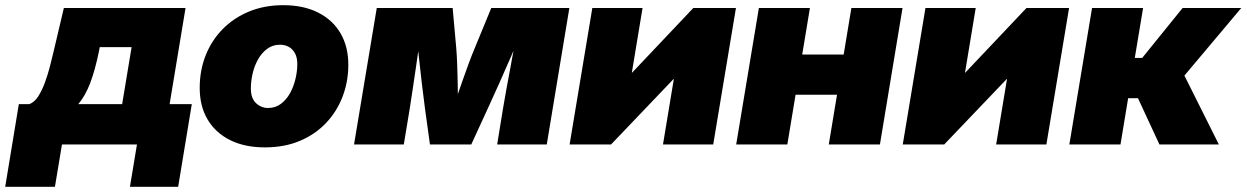

<svg xmlns="http://www.w3.org/2000/svg" viewBox="-78 -553 4772 735"><path d="M-58.1 162.1 -5.9 -154.3H34.2Q53.7 -161.6 68.1 -183.8Q82.5 -206.1 93.8 -236.6Q105 -267.1 113.3 -299.3Q121.6 -331.5 127.9 -358.9L166.5 -522.5H632.3L571.3 -154.3H656.2L604 162.1H419.4L446.3 0H159.2L132.3 162.1ZM221.7 -154.3H389.6L425.8 -372.6H303.7L301.3 -358.9Q286.1 -284.2 267.3 -235.1Q248.5 -186 221.7 -154.3Z M936 11.2Q858.9 11.2 803 -16.6Q747.1 -44.4 716.8 -95.5Q686.5 -146.5 686.5 -216.3Q686.5 -284.2 709.7 -342Q732.9 -399.9 775.4 -442.6Q817.9 -485.4 876.5 -509.3Q935.1 -533.2 1006.3 -533.2Q1083.5 -533.2 1139.4 -505.1Q1195.3 -477.1 1225.3 -426Q1255.4 -375 1255.4 -305.2Q1255.4 -240.7 1233.6 -183.6Q1211.9 -126.5 1170.4 -82.5Q1128.9 -38.6 1069.8 -13.7Q1010.7 11.2 936 11.2ZM948.2 -139.6Q976.6 -139.6 997.8 -155.8Q1019 -171.9 1032.7 -197Q1046.4 -222.2 1053.2 -251.5Q1060.1 -280.8 1060.1 -308.1Q1060.1 -333 1051 -349.4Q1042 -365.7 1027.1 -373.8Q1012.2 -381.8 994.1 -381.8Q965.8 -381.8 944.6 -366Q923.3 -350.1 909.4 -325Q895.5 -299.8 888.9 -270.5Q882.3 -241.2 882.3 -214.4Q882.3 -176.8 902.1 -158.2Q921.9 -139.6 948.2 -139.6Z M1277.3 0 1364.3 -522.5H1654.8L1668.5 -369.6Q1670.9 -341.8 1672.1 -307.6Q1673.3 -273.4 1674.1 -237.5Q1674.8 -201.7 1675 -168.5Q1675.3 -135.3 1676.3 -109.9H1645Q1654.8 -135.3 1666.3 -168.5Q1677.7 -201.7 1690.2 -237.3Q1702.6 -272.9 1715.3 -307.4Q1728 -341.8 1739.7 -369.6L1802.7 -522.5H2101.6L2015.1 0H1825.2L1847.7 -138.2Q1853 -170.9 1860.1 -209.2Q1867.2 -247.6 1874.8 -288.3Q1882.3 -329.1 1889.6 -369.1Q1897 -409.2 1903.3 -445.8H1923.8Q1903.8 -396 1880.4 -341.6Q1856.9 -287.1 1833.5 -234.9Q1810.1 -182.6 1789.6 -138.2L1726.1 0H1567.9L1548.8 -138.2Q1543 -183.1 1536.6 -235.6Q1530.3 -288.1 1524.7 -342.3Q1519 -396.5 1515.1 -445.8H1536.6Q1530.8 -409.2 1524.9 -369.1Q1519 -329.1 1513.2 -288.3Q1507.3 -247.6 1501.5 -209.2Q1495.6 -170.9 1490.7 -138.2L1467.8 0Z M2652.3 0H2460L2501.5 -250.5H2500.5L2261.2 0H2102.5L2189.5 -522.5H2381.8L2340.8 -274.9H2341.8L2576.2 -522.5H2739.3Z M3209 -344.2 3183.6 -190.4H2910.2L2935.5 -344.2ZM3022.5 -522.5 2936 0H2740.2L2827.1 -522.5ZM3377 -522.5 3290.5 0H3094.7L3181.2 -522.5Z M3927.7 0H3735.4L3776.9 -250.5H3775.9L3536.6 0H3377.9L3464.8 -522.5H3657.2L3616.2 -274.9H3617.2L3851.6 -522.5H4014.6Z M4015.6 0 4102.5 -522.5H4297.9L4266.1 -331.1H4294.4L4449.2 -522.5H4673.8L4456.1 -263.7L4587.9 0H4360.4L4278.3 -177.2H4240.7L4211.4 0Z"/></svg>

Font: Inter 28pt Black
Style: Italic
Weight: 900
Italic angle: -9.3988°
Designer: Rasmus Andersson
Foundry: rsms
Version: Version 4.001;git-66647c0bb